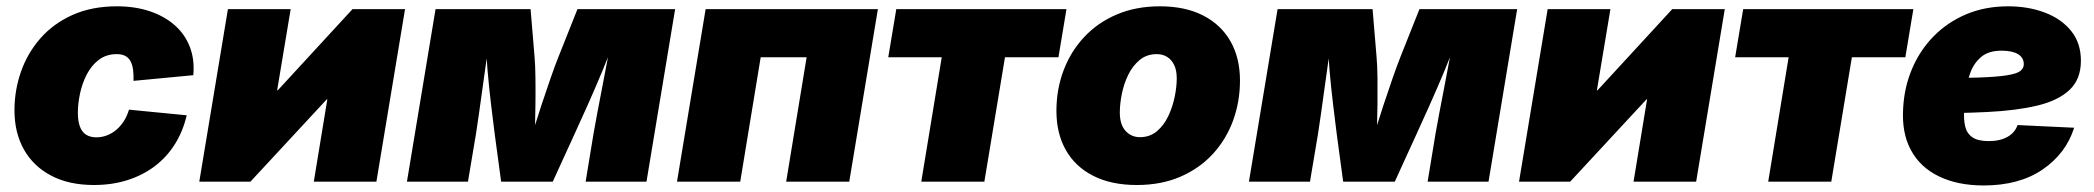

<svg xmlns="http://www.w3.org/2000/svg" viewBox="-20 -564 6500 596"><path d="M271.5 10.3Q194.3 10.3 139.2 -18.6Q84 -47.4 54.4 -99.6Q24.9 -151.9 24.9 -221.7Q24.9 -283.7 45.2 -341.6Q65.4 -399.4 105.7 -445.3Q146 -491.2 205.6 -517.8Q265.1 -544.4 343.3 -544.4Q398.9 -544.4 444.3 -529.3Q489.7 -514.2 521.7 -486.3Q553.7 -458.5 569.1 -418.9Q584.5 -379.4 580.1 -330.6L394.5 -313Q395 -332 393.1 -347.4Q391.1 -362.8 385.3 -373.8Q379.4 -384.8 368.9 -390.4Q358.4 -396 342.3 -396Q310.1 -396 286.9 -378.4Q263.7 -360.8 249.3 -332.8Q234.9 -304.7 228.3 -273.2Q221.7 -241.7 221.7 -213.9Q221.7 -189 227.8 -171.9Q233.9 -154.8 246.8 -146.2Q259.8 -137.7 279.3 -137.7Q295.9 -137.7 311.5 -143.6Q327.1 -149.4 340.6 -160.6Q354 -171.9 364.3 -187.7Q374.5 -203.6 380.4 -223.6L559.6 -206.1Q547.9 -156.2 522.9 -116.5Q498 -76.7 460.7 -48.3Q423.3 -20 375.7 -4.9Q328.1 10.3 271.5 10.3Z M1148.4 0H954.1L996.1 -255.9H994.6L757.3 0H598.6L687.5 -535.6H882.3L840.3 -283.7H842.3L1074.2 -535.6H1237.3Z M1243.2 0 1332 -535.6H1627L1639.2 -389.6Q1641.6 -362.8 1642.1 -323.2Q1642.6 -283.7 1642.1 -239.3Q1641.6 -194.8 1640.4 -153.1Q1639.2 -111.3 1638.2 -80.6H1611.8Q1620.6 -110.8 1633.5 -152.6Q1646.5 -194.3 1661.1 -238.8Q1675.8 -283.2 1689.7 -323Q1703.6 -362.8 1714.4 -389.6L1772.5 -535.6H2075.7L1986.8 0H1797.9L1822.3 -148.4Q1826.7 -173.8 1833.7 -211.2Q1840.8 -248.5 1849.1 -291.5Q1857.4 -334.5 1865.5 -377.4Q1873.5 -420.4 1879.4 -457H1893.6Q1875 -403.8 1850.8 -345.9Q1826.7 -288.1 1803.5 -236.3Q1780.3 -184.6 1763.7 -148.4L1695.8 0H1535.6L1515.6 -148.4Q1510.7 -186.5 1504.4 -239Q1498 -291.5 1493.2 -348.6Q1488.3 -405.8 1487.3 -457H1502Q1496.1 -420.4 1490 -377.4Q1483.9 -334.5 1478 -291.5Q1472.2 -248.5 1466.8 -211.2Q1461.4 -173.8 1457.5 -148.4L1432.6 0Z M2705.1 -535.6 2616.2 0H2420.4L2483.9 -386.2H2341.3L2277.8 0H2081.5L2170.4 -535.6Z M2839.8 0 2903.3 -386.2H2737.3L2762.2 -535.6H3290.5L3265.6 -386.2H3099.6L3035.6 0Z M3508.8 10.3Q3429.7 10.3 3373.8 -18.1Q3317.9 -46.4 3288.6 -98.1Q3259.3 -149.9 3259.3 -219.7Q3259.3 -286.6 3281.5 -345.5Q3303.7 -404.3 3345.5 -449Q3387.2 -493.7 3446.5 -519Q3505.9 -544.4 3580.6 -544.4Q3659.2 -544.4 3714.8 -515.9Q3770.5 -487.3 3799.8 -435.5Q3829.1 -383.8 3829.1 -314Q3829.1 -249 3807.9 -190.4Q3786.6 -131.8 3745.4 -86.7Q3704.1 -41.5 3644.5 -15.6Q3585 10.3 3508.8 10.3ZM3518.6 -138.2Q3549.3 -138.2 3571.3 -156.7Q3593.3 -175.3 3606.7 -203.9Q3620.1 -232.4 3626.5 -263.7Q3632.8 -294.9 3632.8 -320.8Q3632.8 -345.7 3624.8 -362.3Q3616.7 -378.9 3602.8 -387.5Q3588.9 -396 3570.8 -396Q3539.6 -396 3517.6 -377.7Q3495.6 -359.4 3481.9 -331.1Q3468.3 -302.7 3462.2 -271.7Q3456.1 -240.7 3456.1 -214.8Q3456.1 -177.2 3473.9 -157.7Q3491.7 -138.2 3518.6 -138.2Z M3856.9 0 3945.8 -535.6H4240.7L4252.9 -389.6Q4255.4 -362.8 4255.9 -323.2Q4256.3 -283.7 4255.9 -239.3Q4255.4 -194.8 4254.2 -153.1Q4252.9 -111.3 4252 -80.6H4225.6Q4234.4 -110.8 4247.3 -152.6Q4260.3 -194.3 4274.9 -238.8Q4289.6 -283.2 4303.5 -323Q4317.4 -362.8 4328.1 -389.6L4386.2 -535.6H4689.5L4600.6 0H4411.6L4436 -148.4Q4440.4 -173.8 4447.5 -211.2Q4454.6 -248.5 4462.9 -291.5Q4471.2 -334.5 4479.2 -377.4Q4487.3 -420.4 4493.2 -457H4507.3Q4488.8 -403.8 4464.6 -345.9Q4440.4 -288.1 4417.2 -236.3Q4394 -184.6 4377.4 -148.4L4309.6 0H4149.4L4129.4 -148.4Q4124.5 -186.5 4118.2 -239Q4111.8 -291.5 4106.9 -348.6Q4102.1 -405.8 4101.1 -457H4115.7Q4109.9 -420.4 4103.8 -377.4Q4097.7 -334.5 4091.8 -291.5Q4085.9 -248.5 4080.6 -211.2Q4075.2 -173.8 4071.3 -148.4L4046.4 0Z M5245.1 0H5050.8L5092.8 -255.9H5091.3L4854 0H4695.3L4784.2 -535.6H4979L4937 -283.7H4939L5170.9 -535.6H5334Z M5468.8 0 5532.2 -386.2H5366.2L5391.1 -535.6H5919.4L5894.5 -386.2H5728.5L5664.6 0Z M6137.7 11.7Q6057.1 11.7 5999 -16.4Q5940.9 -44.4 5911.9 -97.9Q5882.8 -151.4 5887.7 -228Q5891.1 -293.5 5915.5 -350.8Q5939.9 -408.2 5982.7 -451.7Q6025.4 -495.1 6083.7 -519.8Q6142.1 -544.4 6213.9 -544.4Q6275.9 -544.4 6327.1 -525.1Q6378.4 -505.9 6408.9 -468.3Q6439.5 -430.7 6439.5 -375.5Q6439.5 -318.4 6404.5 -285.2Q6369.6 -252 6304.4 -236.3Q6239.3 -220.7 6148.2 -216.3Q6057.1 -211.9 5944.3 -211.9L5962.4 -321.3Q6059.1 -321.3 6118.4 -323.2Q6177.7 -325.2 6209 -330.1Q6240.2 -335 6251.2 -343.5Q6262.2 -352.1 6262.2 -364.7Q6262.2 -384.8 6244.4 -395.8Q6226.6 -406.7 6193.4 -406.7Q6152.8 -406.7 6129.9 -387.2Q6106.9 -367.7 6096.2 -338.1Q6085.4 -308.6 6082 -277.3Q6078.6 -246.1 6077.1 -222.7Q6075.2 -193.8 6080.1 -172.1Q6085 -150.4 6102.1 -138.2Q6119.1 -126 6153.3 -126Q6188.5 -126 6211.7 -139.2Q6234.9 -152.3 6242.7 -175.8L6418.5 -167.5Q6393.1 -87.4 6320.6 -37.8Q6248 11.7 6137.7 11.7Z"/></svg>

Font: Inter 20pt Black
Style: Italic
Weight: 900
Italic angle: -9.3988°
Version: Version 4.001;git-66647c0bb